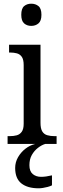

<svg xmlns="http://www.w3.org/2000/svg" viewBox="-20 -778 338 1038"><path d="M21 0V-42H33Q54 -42 70.5 -46.5Q87 -51 97.5 -65.5Q108 -80 108 -109V-426Q108 -456 98 -470.5Q88 -485 71.5 -489.5Q55 -494 35 -494H29V-536H199V-114Q199 -83 208.5 -67.5Q218 -52 235.5 -47Q253 -42 274 -42H286V0ZM149 -638Q126 -638 110.5 -651.5Q95 -665 95 -698Q95 -732 110.5 -745Q126 -758 149 -758Q172 -758 188 -745Q204 -732 204 -698Q204 -665 188 -651.5Q172 -638 149 -638ZM189 240Q129 240 95.5 213.5Q62 187 62 130Q62 99 77.5 72Q93 45 117.5 26Q142 7 171 0H225Q205 6 185 21.5Q165 37 152 60Q139 83 139 115Q139 148 157 163Q175 178 202 178Q215 178 229.5 176Q244 174 261 170V224Q251 229 238 232.5Q225 236 212 238Q199 240 189 240Z"/></svg>

Font: Noto Serif Khmer SemiCondensed
Style: Regular
Weight: 400
Width: 4
Designer: Danh Hong and the Monotype Design Team
Foundry: Monotype Imaging Inc.
Version: Version 2.004